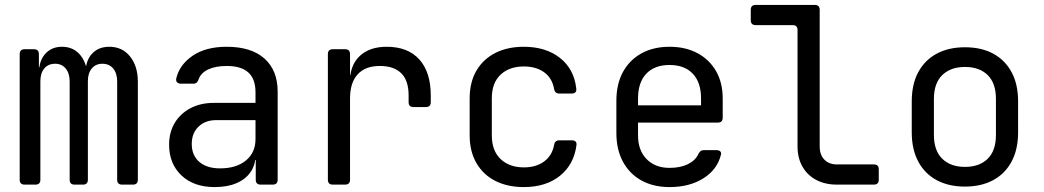

<svg xmlns="http://www.w3.org/2000/svg" viewBox="-20 -750 4240 780"><path d="M80 0Q60 0 60 -20V-530Q60 -550 80 -550H118Q138 -550 138 -530V-477H158L139 -460Q139 -504 164.5 -532Q190 -560 232 -560Q280 -560 308 -524Q336 -488 336 -430L309 -482H351L328 -460Q329 -506 355 -533Q381 -560 424 -560Q477 -560 508.5 -520.5Q540 -481 540 -418V-20Q540 0 520 0H476Q456 0 456 -20V-419Q456 -452 440 -471.5Q424 -491 396 -491Q369 -491 353 -472Q337 -453 337 -420V-20Q337 0 317 0H283Q263 0 263 -20V-419Q263 -452 247 -471.5Q231 -491 204 -491Q176 -491 160 -472Q144 -453 144 -420V-20Q144 0 124 0Z M852 10Q767 10 717 -37.5Q667 -85 667 -162Q667 -213 690 -251Q713 -289 754 -310.5Q795 -332 848 -332H1018V-375Q1018 -429 989 -455.5Q960 -482 901 -482Q856 -482 826 -468Q796 -454 787 -428Q784 -419 779 -414.5Q774 -410 765 -410H715Q705 -410 699.5 -415.5Q694 -421 696 -431Q709 -487 762.5 -523.5Q816 -560 901 -560Q1001 -560 1054.5 -512Q1108 -464 1108 -378V-20Q1108 0 1088 0H1039Q1019 0 1019 -20V-100H1004L1018 -120Q1018 -80 998 -51Q978 -22 941 -6Q904 10 852 10ZM874 -66Q940 -66 979 -98Q1018 -130 1018 -185V-262H858Q814 -262 786.5 -235.5Q759 -209 759 -165Q759 -119 789.5 -92.5Q820 -66 874 -66Z M1332 0Q1312 0 1312 -20V-530Q1312 -550 1332 -550H1382Q1402 -550 1402 -530V-445H1421L1402 -421Q1402 -485 1441.5 -522.5Q1481 -560 1551 -560Q1637 -560 1683.5 -508.5Q1730 -457 1730 -362V-335Q1730 -315 1710 -315H1660Q1640 -315 1640 -335V-362Q1640 -423 1610 -452.5Q1580 -482 1523 -482Q1464 -482 1433 -448Q1402 -414 1402 -350V-20Q1402 0 1382 0Z M2108 10Q2042 10 1992.5 -15Q1943 -40 1915.5 -87.5Q1888 -135 1888 -200V-350Q1888 -416 1915.5 -463Q1943 -510 1992.5 -535Q2042 -560 2108 -560Q2197 -560 2254.5 -515Q2312 -470 2321 -391Q2324 -370 2302 -370H2252Q2234 -370 2231 -389Q2223 -433 2190.5 -456.5Q2158 -480 2108 -480Q2049 -480 2013.5 -446.5Q1978 -413 1978 -351V-200Q1978 -138 2013.5 -104Q2049 -70 2108 -70Q2158 -70 2190.5 -94Q2223 -118 2231 -161Q2234 -180 2252 -180H2302Q2324 -180 2322 -161Q2312 -82 2255 -36Q2198 10 2108 10Z M2700 10Q2635 10 2586.5 -16.5Q2538 -43 2511 -92.5Q2484 -142 2484 -210V-340Q2484 -409 2511 -458Q2538 -507 2586.5 -533.5Q2635 -560 2700 -560Q2765 -560 2813.5 -534Q2862 -508 2889 -461Q2916 -414 2916 -350V-272Q2916 -252 2896 -252H2572V-200Q2572 -139 2607 -103.5Q2642 -68 2700 -68Q2744 -68 2774.5 -83Q2805 -98 2817 -124Q2821 -132 2826 -136Q2831 -140 2839 -140H2890Q2901 -140 2906 -135Q2911 -130 2909 -122Q2894 -61 2837.5 -25.5Q2781 10 2700 10ZM2828 -313V-350Q2828 -415 2794.5 -450.5Q2761 -486 2700 -486Q2639 -486 2605.5 -450.5Q2572 -415 2572 -350V-322H2835Z M3380 0Q3332 0 3296 -19Q3260 -38 3240 -73Q3220 -108 3220 -155V-628Q3220 -648 3200 -648H3050Q3030 -648 3030 -668V-710Q3030 -730 3050 -730H3290Q3310 -730 3310 -710V-155Q3310 -121 3329 -101.5Q3348 -82 3380 -82H3530Q3550 -82 3550 -62V-20Q3550 0 3530 0Z M3900 8Q3834 8 3785.5 -18Q3737 -44 3710.5 -93.5Q3684 -143 3684 -212V-338Q3684 -408 3710.5 -457Q3737 -506 3785.5 -532Q3834 -558 3900 -558Q3967 -558 4015 -532Q4063 -506 4089.5 -457Q4116 -408 4116 -338V-212Q4116 -143 4089.5 -93.5Q4063 -44 4014.5 -18Q3966 8 3900 8ZM3900 -72Q3959 -72 3992.5 -105Q4026 -138 4026 -202V-348Q4026 -412 3992.5 -445Q3959 -478 3900 -478Q3842 -478 3808 -445Q3774 -412 3774 -348V-202Q3774 -138 3808 -105Q3842 -72 3900 -72Z"/></svg>

Font: Pitagon Sans Mono
Style: Regular
Weight: 400
Monospace: yes
Designer: Travis Tran
Foundry: Pitagon
Version: Version 1.001;gftools[0.9.26]